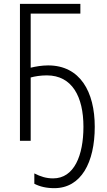

<svg xmlns="http://www.w3.org/2000/svg" viewBox="-20 -734 559 1001"><path d="M224 -341C356 -341 415 -230 415 -73C415 76 367 196 257 196C222 196 192 187 159 170V224C188 239 222 247 263 247C403 247 474 113 474 -73C474 -255 398 -393 231 -393C198 -393 164 -387 140 -381V-663H399V-714H84V0H140V-330C161 -336 192 -341 224 -341Z"/></svg>

Font: Noto Sans Display SemiCondensed Light
Style: Regular
Weight: 300
Width: 4
Designer: Monotype Design Team
Foundry: Monotype Imaging Inc.
Version: Version 1.900